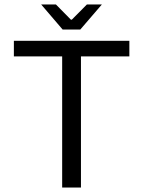

<svg xmlns="http://www.w3.org/2000/svg" viewBox="-20 -838 640 858"><path d="M368.2 -817.9H435.1L338.9 -706.1H259.8L164.1 -817.9H230L296.9 -750H300.8ZM257.8 0V-585.9H42V-655.8H558.1V-585.9H341.8V0Z"/></svg>

Font: SourceCodePro-Regular
Style: Regular
Weight: 400
Monospace: yes
Designer: Paul D. Hunt
Foundry: Adobe Systems Incorporated
Version: Version 1.009;PS 1.000;hotconv 1.0.70;makeotf.lib2.5.5900